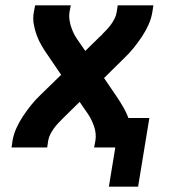

<svg xmlns="http://www.w3.org/2000/svg" viewBox="-20 -550 640 716"><path d="M386 146 410 0H331L336 -27Q338 -40 336.5 -53.5Q335 -67 330.5 -79.5Q326 -92 320.5 -103.5Q315 -115 308 -125L277 -170L223 -117Q221 -115 219 -113Q217 -111 215 -109H214V-108Q205 -99 196.5 -90Q188 -81 180.5 -70.5Q173 -60 167.5 -49Q162 -38 160 -27L156 0H23L27 -27Q31 -50 41.5 -73Q52 -96 66 -117Q80 -138 96 -158Q112 -178 131 -196L208 -271L159 -343Q147 -360 136 -378.5Q125 -397 117.5 -417Q110 -437 106 -459Q102 -481 106 -504L111 -530H244L239 -504Q237 -490 239 -476.5Q241 -463 245 -450.5Q249 -438 254.5 -426.5Q260 -415 267 -405L298 -360L352 -413Q354 -415 356.5 -417Q359 -419 361 -421V-422Q370 -431 378.5 -440Q387 -449 394.5 -459.5Q402 -470 407.5 -481Q413 -492 415 -504L419 -530H552L548 -504Q544 -480 533.5 -457Q523 -434 509 -413Q495 -392 479 -372Q463 -352 444 -334L368 -259L417 -187Q429 -169 440 -150Q451 -131 459 -110H537L495 146Z"/></svg>

Font: Iosevka Curly XBdEx
Style: Italic
Weight: 800
Width: 7
Italic angle: -9°
Monospace: yes
Designer: Belleve Invis
Foundry: Belleve Invis
Version: Version 11.1.0; ttfautohint (v1.8.3)